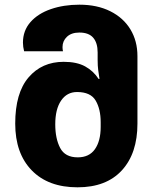

<svg xmlns="http://www.w3.org/2000/svg" viewBox="-20 -790 666 820"><path d="M311 10Q186 10 115.5 -62.5Q45 -135 45 -262Q45 -393 102 -459.5Q159 -526 252 -526Q308 -526 343.5 -506.5Q379 -487 401 -453H405Q402 -472 399.5 -490Q397 -508 397 -534V-566Q397 -607 378 -629Q359 -651 319 -651Q285 -651 266 -633Q247 -615 247 -589Q247 -580 249 -571H83Q78 -590 78 -608Q78 -659 110 -695.5Q142 -732 197 -751Q252 -770 319 -770Q395 -770 451 -742Q507 -714 537 -664.5Q567 -615 567 -550V-262Q567 -135 500.5 -62.5Q434 10 311 10ZM312 -118Q361 -118 385.5 -153Q410 -188 410 -248V-268Q410 -324 388.5 -360.5Q367 -397 309 -397Q266 -397 241 -360.5Q216 -324 216 -259Q216 -198 237 -158Q258 -118 312 -118Z"/></svg>

Font: Noto Sans Georgian ExtraBold
Style: Regular
Weight: 800
Designer: Monotype Design Team, Akaki Razmadze
Foundry: Google LLC
Version: Version 2.005; ttfautohint (v1.8.4.7-5d5b)